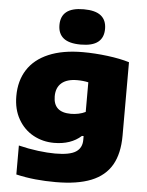

<svg xmlns="http://www.w3.org/2000/svg" viewBox="-66 -867 877 1149"><g transform="rotate(5 372.5 -292.5)"><path d="M74 205V31Q133 45.5 191 52.8Q249 60 294 60Q381.5 60 418.2 36.2Q455 12.5 455 -36V-59H445Q383 -3 282 -3Q214 -3 157.2 -34Q100.5 -65 66.8 -123.8Q33 -182.5 33 -263Q33 -354.5 75.5 -421Q118 -487.5 202 -523.2Q286 -559 408 -559Q479 -559 555.2 -549.5Q631.5 -540 687 -523V-82Q687 26 647.2 94.8Q607.5 163.5 524.8 196.8Q442 230 312 230Q248 230 190.2 224.2Q132.5 218.5 74 205ZM455 -204V-382Q423.5 -389 388 -389Q326.5 -389 294.2 -361.2Q262 -333.5 262 -281Q262 -185 367 -185Q390.5 -185 413.2 -189.8Q436 -194.5 455 -204ZM253 -709Q253 -761.5 286.5 -788.2Q320 -815 390 -815Q460 -815 493.5 -788.2Q527 -761.5 527 -709Q527 -656.5 493.5 -629.8Q460 -603 390 -603Q320 -603 286.5 -629.8Q253 -656.5 253 -709Z"/></g></svg>

Font: Encode Sans Expanded Black
Style: Regular
Weight: 900
Width: 7
Designer: Multiple Designers
Foundry: Impallari Type
Version: Version 2.000